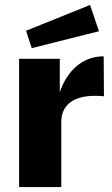

<svg xmlns="http://www.w3.org/2000/svg" viewBox="-20 -754 453 774"><path d="M343 -734 85 -630 108 -560 379 -628ZM57 0H227V-263C227 -319 263 -379 399 -366L398 -527C307 -527 247 -461 221 -382V-517H57Z"/></svg>

Font: United Sans ExtraBold
Style: Regular
Weight: 800
Designer: Pablo Impallari, Rodrigo Fuenzalida (Modified by Dan O. Williams)
Version: Version 1.000;PS 001.000;hotconv 1.0.88;makeotf.lib2.5.64775